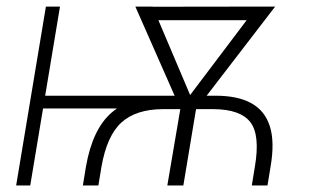

<svg xmlns="http://www.w3.org/2000/svg" viewBox="-20 -566 949 586"><path d="M535.6 -273.9 526.9 -234.9H90.8L99.6 -273.9ZM163.1 -545.9 72.3 0H29.3L120.1 -545.9ZM280.3 0H232.9L242.2 -56.6Q262.2 -172.4 321.3 -222.9Q380.4 -273.4 483.4 -273.9H638.2Q705.6 -273.9 747.1 -251Q788.6 -228 803.7 -180.2Q818.8 -132.3 805.7 -56.6L796.4 0H748.5L757.8 -56.6Q774.4 -153.8 744.1 -193.1Q713.9 -232.4 631.3 -232.9H476.6Q395 -232.4 350.6 -192.1Q306.2 -151.9 289.6 -56.6ZM779.8 -545.9 763.2 -504.4H434.6L434.1 -545.4ZM538.1 -246.6 764.2 -545.9H819.8L572.8 -224.6H549.8ZM445.8 -545.9 573.2 -245.6 557.1 -224.6H534.7L393.1 -545.9ZM584.5 -270 539.6 0H490.7L536.6 -270Z"/></svg>

Font: Inter Tight ExtraLight
Style: Italic
Weight: 250
Italic angle: -9.39999°
Designer: Rasmus Andersson
Foundry: rsms
Version: Version 3.004